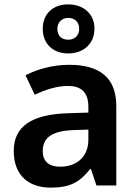

<svg xmlns="http://www.w3.org/2000/svg" viewBox="-20 -850 630 880"><path d="M293 -605C361 -605 413 -648 413 -719C413 -788 360 -830 293 -830C224 -830 176 -788 176 -718C176 -648 224 -605 293 -605ZM293 -668C261 -668 243 -687 243 -718C243 -749 265 -768 293 -768C322 -768 343 -749 343 -718C343 -687 322 -668 293 -668ZM297 -553C223 -553 151 -533 97 -505L139 -416C187 -438 238 -456 292 -456C350 -456 385 -429 385 -361V-334L292 -331C125 -326 43 -271 43 -158C43 -43 115 10 212 10C303 10 346 -16 393 -75H397L422 0H513V-364C513 -493 438 -553 297 -553ZM320 -254 385 -256V-210C385 -129 329 -86 256 -86C208 -86 176 -107 176 -157C176 -215 211 -250 320 -254Z"/></svg>

Font: Noto Sans Balinese SemiBold
Style: Regular
Weight: 600
Designer: Aditya Bayu, David Williams
Foundry: David Williams
Version: Version 2.005